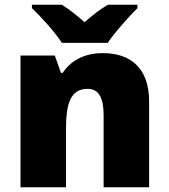

<svg xmlns="http://www.w3.org/2000/svg" viewBox="-20 -786 710 806"><path d="M240 -606H432C463 -652 523 -718 557 -752V-766H433C398 -746 370 -723 335 -693C300 -723 275 -744 240 -766H114V-752C152 -716 210 -652 240 -606ZM412 -563C334 -563 278 -532 243 -480H236L210 -553H66V0H257V-242C257 -352 276 -413 348 -413C395 -413 415 -375 415 -302V0H606V-360C606 -502 526 -563 412 -563Z"/></svg>

Font: Noto Sans Kannada Black
Style: Regular
Weight: 900
Designer: Jelle Bosma - Monotype Design Team
Foundry: Monotype Imaging Inc.
Version: Version 2.005